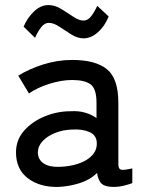

<svg xmlns="http://www.w3.org/2000/svg" viewBox="-20 -728 575 756"><path d="M211 8Q138 10 90.5 -25.5Q43 -61 43 -128Q43 -177 74.5 -213Q106 -249 155.5 -269.5Q205 -290 258 -290Q289 -292 315 -284.5Q341 -277 360 -263V-323Q360 -379 336.5 -396Q313 -413 264 -413Q222 -413 174.5 -398Q127 -383 94 -360L52 -430Q93 -456 149.5 -474Q206 -492 264 -492Q356 -492 401 -455.5Q446 -419 446 -323V-82Q446 -63 456 -60Q466 -57 501 -65V-7Q488 -2 468 3Q448 8 427 8Q395 8 381 -4Q367 -16 362 -47Q335 -20 294 -7Q253 6 211 8ZM212 -71Q254 -72 288.5 -83.5Q323 -95 343 -116.5Q363 -138 361 -168Q359 -196 332.5 -208Q306 -220 265 -218Q228 -217 197 -204.5Q166 -192 147.5 -172Q129 -152 129 -127Q130 -99 152 -84.5Q174 -70 212 -71ZM118 -579 73 -623Q87 -657 113.5 -682.5Q140 -708 171 -708Q196 -708 220.5 -693Q245 -678 268 -662.5Q291 -647 309 -647Q325 -647 338 -663Q351 -679 363 -705L408 -663Q392 -624 365 -600.5Q338 -577 309 -577Q285 -577 260.5 -592.5Q236 -608 213.5 -623Q191 -638 172 -638Q155 -638 141.5 -620Q128 -602 118 -579Z"/></svg>

Font: Zen Kaku Gothic Antique Medium
Style: Regular
Weight: 500
Designer: Yoshimichi Ohira
Foundry: Positype
Version: Version 1.002